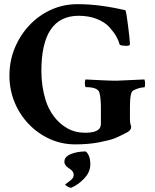

<svg xmlns="http://www.w3.org/2000/svg" viewBox="-20 -671 728 904"><path d="M335 8.8Q270.5 8.8 214.4 -16.6Q158.2 -42 115.2 -86.9Q72.3 -131.8 48.3 -190.4Q24.4 -249 24.4 -314.5Q24.4 -383.8 49.3 -444.3Q74.2 -504.9 118.2 -551.8Q162.1 -598.6 220.2 -625Q278.3 -651.4 345.7 -651.4Q399.4 -651.4 455.1 -644Q510.7 -636.7 569.3 -623Q572.3 -623 575.7 -601.1Q579.1 -579.1 583 -549.3Q586.9 -519.5 589.4 -494.6Q591.8 -469.7 591.8 -462.9Q591.8 -455.1 574.2 -455.1Q555.7 -455.1 543.9 -460Q539.1 -478.5 528.3 -498Q517.6 -517.6 496.1 -542Q474.6 -566.4 436.5 -581.5Q398.4 -596.7 350.6 -596.7Q174.8 -596.7 174.8 -336.9Q174.8 -265.6 194.3 -201.2Q207 -159.2 232.9 -124Q258.8 -88.9 296.4 -67.4Q334 -45.9 381.8 -45.9Q425.8 -45.9 444.3 -61.5Q455.1 -70.3 455.1 -90.8V-159.2Q455.1 -210.9 448.2 -234.4Q441.4 -260.7 383.8 -260.7Q381.8 -260.7 380.4 -268.6Q378.9 -276.4 379.9 -285.6Q380.9 -294.9 382.8 -296.9Q421.9 -294.9 460.9 -293Q500 -291 528.3 -291Q543 -291 660.2 -296.9Q663.1 -288.1 663.1 -277.3Q663.1 -259.8 659.2 -259.8Q636.7 -259.8 607.4 -245.1Q591.8 -238.3 591.8 -168V-111.3Q591.8 -93.8 594.7 -85Q597.7 -76.2 597.7 -74.2Q597.7 -57.6 577.1 -46.9Q541 -28.3 521.5 -20.5Q501 -11.7 449.7 -1.5Q398.4 8.8 335 8.8ZM312.5 212.9Q307.6 212.9 297.4 207Q287.1 201.2 287.1 197.3Q299.8 188.5 313.5 177.2Q327.1 166 327.1 152.3Q327.1 134.8 305.7 122.1Q283.2 108.4 283.2 90.8Q283.2 66.4 314 54.2Q344.7 42 383.8 42Q405.3 60.5 405.3 102.5Q405.3 138.7 377 168.9Q348.6 199.2 315.4 212.9Z"/></svg>

Font: Crimson Text
Style: Bold
Weight: 700
Designer: Sebastian Kosch
Foundry: Sebastian Kosch
Version: Version 1.100